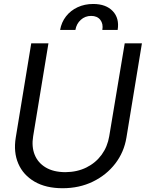

<svg xmlns="http://www.w3.org/2000/svg" viewBox="-20 -949 745 981"><path d="M617.2 -727.5H705.1L626 -246.1Q613.8 -171.4 568.8 -113Q523.9 -54.7 454.6 -21Q385.3 12.7 299.8 12.7Q214.4 12.7 156.5 -21Q98.6 -54.7 73.5 -113Q48.3 -171.4 60.5 -246.1L139.6 -727.5H227.5L149.4 -252.9Q140.6 -199.7 157.2 -158.4Q173.8 -117.2 213.4 -93.5Q252.9 -69.8 313.5 -69.3Q374.5 -69.8 421.9 -93.5Q469.2 -117.2 499.3 -158.4Q529.3 -199.7 538.1 -252.9ZM287.1 -795.9Q293.9 -835.4 317.4 -865.5Q340.8 -895.5 376.7 -912.1Q412.6 -928.7 456.1 -928.7Q521.5 -928.7 556.2 -892.1Q590.8 -855.5 581.1 -795.9H502.9Q508.3 -827.6 492.4 -847.7Q476.6 -867.7 445.8 -867.7Q415 -867.7 392.8 -847.7Q370.6 -827.6 365.2 -795.9Z"/></svg>

Font: Inter Tight
Style: Italic
Weight: 400
Italic angle: -9.39999°
Designer: Rasmus Andersson
Foundry: rsms
Version: Version 3.002